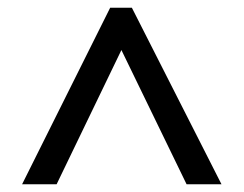

<svg xmlns="http://www.w3.org/2000/svg" viewBox="-20 -805 628 495"><path d="M37 -330H126L293 -676L461 -330H551L320 -785H264Z"/></svg>

Font: Noto Sans Malayalam UI Medium
Style: Regular
Weight: 500
Designer: Jelle Bosma - Monotype Design Team
Foundry: Monotype Imaging Inc.
Version: Version 2.104